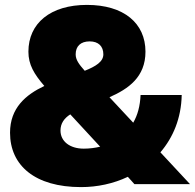

<svg xmlns="http://www.w3.org/2000/svg" viewBox="-20 -752 796 784"><path d="M311 12C377 12 443 -2 502 -30L529 0H756L635 -130C687 -191 720 -269 722 -364H554C552 -319 542 -282 524 -251L427 -355C504 -389 574 -437 574 -541C574 -657 486 -732 335 -732C186 -732 96 -657 96 -541C96 -488 119 -450 161 -401C85 -365 21 -311 21 -210C21 -76 123 12 311 12ZM227 -219C227 -248 242 -269 267 -285L389 -153C368 -148 345 -145 322 -145C265 -145 227 -175 227 -219ZM289 -530C289 -563 309 -583 346 -583C382 -583 402 -563 402 -530C402 -500 371 -481 326 -463C302 -490 289 -508 289 -530Z"/></svg>

Font: Aspekta 950
Style: Regular
Weight: 950
Designer: Ivo Dolenc
Version: Version 2.000